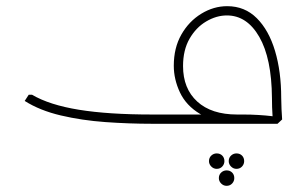

<svg xmlns="http://www.w3.org/2000/svg" viewBox="-20 -401 994 622"><path d="M473 0Q398 0 321.5 -5.5Q245 -11 177 -27Q109 -43 60 -74L73 -94H84Q140 -61 235.5 -45.5Q331 -30 473 -30H768Q793 -30 817.5 -28.5Q842 -27 858 -25Q874 -23 874 -23L863 -24Q862 -38 861.5 -53.5Q861 -69 861 -84Q860 -212 820 -281.5Q780 -351 715 -351Q681 -351 648 -331.5Q615 -312 594 -275.5Q573 -239 573 -187Q573 -114 619 -72Q665 -30 748 -30V-5Q673 -5 628 -32Q583 -59 563 -101.5Q543 -144 543 -188Q543 -246 567.5 -289Q592 -332 632 -356.5Q672 -381 716 -381Q773 -381 812 -342Q851 -303 871 -236Q891 -169 891 -84Q891 -67 892 -47.5Q893 -28 894 -14L879 0ZM682 146Q672 146 664.5 138.5Q657 131 657 121Q657 110 664.5 103Q672 96 682 96Q693 96 700 103Q707 110 707 121Q707 131 700 138.5Q693 146 682 146ZM746 146Q736 146 728.5 138.5Q721 131 721 121Q721 110 728.5 103Q736 96 746 96Q757 96 764 103Q771 110 771 121Q771 131 764 138.5Q757 146 746 146ZM714 201Q704 201 696.5 193.5Q689 186 689 176Q689 165 696.5 158Q704 151 714 151Q725 151 732 158Q739 165 739 176Q739 186 732 193.5Q725 201 714 201Z"/></svg>

Font: Fustat ExtraLight
Style: Regular
Weight: 250
Designer: Mohamed Gaber, Khaled Hosny, Laura Garcia Mut
Foundry: Kief Type Foundry, Alif Type Foundry, Hard Type Foundry
Version: Version 1.007